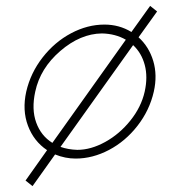

<svg xmlns="http://www.w3.org/2000/svg" viewBox="-20 -527 640 657"><path d="M454.1 -399.4Q489.7 -367.2 504.4 -318.4Q519 -269.5 506.3 -213.4Q491.7 -149.4 450.4 -96.4Q409.2 -43.5 353 -13.9Q296.9 15.6 238.8 15.6Q203.1 15.6 168.5 1.5L91.3 109.9L67.4 90.8L141.1 -13.2Q95.7 -43.5 75.7 -96.7Q55.7 -149.9 69.8 -213.4Q84.5 -277.3 125.7 -330.3Q167 -383.3 223.1 -413.1Q279.3 -442.9 337.4 -442.9Q388.2 -442.9 429.7 -417.5L493.7 -506.8L517.6 -487.8ZM100.6 -213.4Q87.4 -153.3 103.8 -107.9Q120.1 -62.5 159.2 -38.1L410.6 -391.1Q375 -411.6 328.6 -412.6Q254.9 -411.6 186.3 -352.5Q117.7 -293.5 100.6 -213.4ZM475.1 -213.4Q486.3 -263.7 475.3 -304.7Q464.4 -345.7 435.5 -372.6L187 -24.4Q213.4 -15.1 244.6 -14.2Q291 -14.2 340.1 -41.3Q389.2 -68.4 426.3 -114.7Q463.4 -161.1 475.1 -213.4Z"/></svg>

Font: Compagnon Light Italic
Style: Regular
Weight: 400
Italic angle: -12°
Designer: Valentin Papon
Foundry: Velvetyne Type Foundry
Version: Version 1.000;PS 001.000;hotconv 1.0.88;makeotf.lib2.5.64775